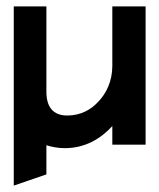

<svg xmlns="http://www.w3.org/2000/svg" viewBox="-20 -452 496 600"><path d="M125 93V2C142 7 161 11 182 11C247 11 295 -19 331 -58V0H435V-432H331V-246C331 -198 312 -160 287 -134C265 -110 233 -91 190 -91C145 -91 125 -119 125 -165V-432H23V128Z"/></svg>

Font: Charger Pro
Style: Blk
Weight: 900
Designer: Jasper
Foundry: Cannot Into Space Fonts
Version: Version 1.09